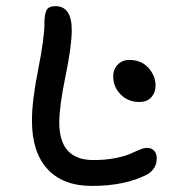

<svg xmlns="http://www.w3.org/2000/svg" viewBox="-20 -652 586 631"><path d="M282.2 -41Q187 -41 136 -96.4Q85 -151.9 85 -255.9Q85 -320.8 105.5 -423.8Q126 -526.9 126 -575.2Q126 -605.5 133.1 -618.7Q140.1 -631.8 162.1 -631.8Q215.8 -631.8 215.8 -553.2Q215.8 -501 195.3 -401.9Q174.8 -302.7 174.8 -249Q174.8 -126 287.1 -126Q326.7 -126 358.6 -132.3Q390.6 -138.7 406.7 -146Q422.9 -153.3 438 -159.7Q453.1 -166 462.9 -166Q478 -166 486.6 -156.7Q495.1 -147.5 495.1 -131.8Q495.1 -96.7 462.9 -78.1Q390.1 -41 282.2 -41ZM437 -316.9Q400.9 -316.9 376.5 -341.6Q352.1 -366.2 352.1 -400.9Q352.1 -424.8 367.2 -439.9Q382.3 -455.1 404.8 -455.1Q444.3 -455.1 467.8 -429Q491.2 -402.8 491.2 -371.1Q491.2 -348.1 477.5 -332.5Q463.9 -316.9 437 -316.9Z"/></svg>

Font: Shantell Sans Irregular
Style: Regular
Weight: 400
Designer: Stephen Nixon, Anya Danilova, Shantell Martin
Foundry: Arrow Type
Version: Version 1.006;[9816181b4]